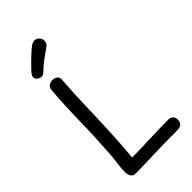

<svg xmlns="http://www.w3.org/2000/svg" viewBox="-309 -1111 1198 1198"><g transform="rotate(-45 290.0 -512.0)"><path d="M120 -734Q122 -755 136 -765Q150 -775 167 -775Q187 -775 200.5 -764.5Q214 -754 212 -732Q206 -656 203 -576.5Q200 -497 197.5 -415Q195 -333 190.5 -249.5Q186 -166 178 -81Q226 -82 269 -83Q312 -84 351.5 -85.5Q391 -87 428.5 -88Q466 -89 504 -89Q522 -89 534.5 -78.5Q547 -68 547 -47Q547 -25 534.5 -13.5Q522 -2 497 -2Q426 -2 372.5 -1Q319 0 277 1.5Q235 3 198.5 4Q162 5 123 5Q101 5 91.5 -10.5Q82 -26 82 -48Q82 -71 84.5 -96.5Q87 -122 90.5 -146.5Q94 -171 95 -192Q105 -333 107.5 -471.5Q110 -610 120 -734ZM137 -837Q123 -837 109 -847Q95 -857 95 -871Q95 -881 101 -890Q107 -899 114 -907Q132 -926 153.5 -947.5Q175 -969 196 -988Q217 -1007 231 -1017Q240 -1024 248.5 -1026.5Q257 -1029 264 -1029Q276 -1029 286 -1022Q296 -1015 301.5 -1005Q307 -995 307 -983Q307 -960 286 -946Q265 -932 227.5 -904.5Q190 -877 161 -848Q150 -837 137 -837Z"/></g></svg>

Font: Playpen Sans Thai
Style: Regular
Weight: 400
Designer: Sirin Gunkloy, Laura Meseguer, Veronika Burian, José Scaglione
Foundry: TypeTogether
Version: Version 2.000